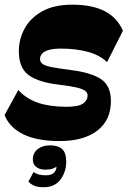

<svg xmlns="http://www.w3.org/2000/svg" viewBox="-24 -588 545 819"><path d="M229.3 13.7Q133.4 13.7 74.5 -15.6Q15.6 -44.9 -4.4 -97.4L54.1 -203.9Q88 -166.9 137.4 -149.9Q186.9 -133 257.7 -132.4Q311.3 -132.4 330.5 -146.6Q349.7 -160.7 349.7 -180.1Q349.7 -192.6 339.3 -200.6Q328.9 -208.7 302.1 -214.9Q275.4 -221.1 224.3 -227.3Q141 -237 98.7 -267.4Q56.4 -297.7 56.4 -369.9Q56.4 -420.6 80.7 -465.7Q105 -510.9 155.3 -539.4Q205.6 -568 284.4 -568Q368.4 -568 421.8 -540.9Q475.1 -513.9 500.4 -457L432.6 -323Q401.7 -352.9 351.2 -366.8Q300.7 -380.7 235 -380.7Q204.3 -380.7 184.2 -374.9Q164.1 -369.1 155.4 -359.1Q146.7 -349 146.7 -335.3Q147.3 -322.9 157.9 -315.1Q168.4 -307.3 197 -301.6Q225.6 -296 277.6 -289.3Q364.9 -278.4 407 -250.4Q449.1 -222.4 449.1 -156.6Q449.1 -75.7 391.4 -31Q333.6 13.7 229.3 13.7ZM162 210.7Q135.6 210.7 119.8 203.1Q104 195.6 97.4 186.1L119.1 146Q129.4 153.3 142.4 156.5Q155.4 159.7 170.9 159.7Q197 159.7 208 147.1Q219 134.6 216.9 113L221.4 119.9Q211 128 199.6 131.9Q188.1 135.7 170.3 135.7Q145.1 135.7 130.6 124.3Q116 112.9 116 92.4Q116 64.7 136.5 48.4Q157 32 189.6 32Q222.1 32 239.9 46.9Q257.7 61.7 258.3 97.7Q259.7 142.1 235.1 176.4Q210.4 210.7 162 210.7Z"/></svg>

Font: Savate ExtraLight
Style: Italic
Weight: 200
Italic angle: -11°
Designer: Max Esnée
Foundry: Plomb Type
Version: Version 2.000